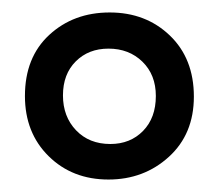

<svg xmlns="http://www.w3.org/2000/svg" viewBox="-20 -690 350 308"><path d="M154 -402Q96 -402 58 -439.5Q20 -477 20 -536Q20 -598 59 -634Q98 -670 156 -670Q214 -670 252.5 -633Q291 -596 291 -535Q291 -475 251 -438.5Q211 -402 154 -402ZM157 -459Q189 -459 209.5 -480Q230 -501 230 -536Q230 -570 208.5 -591Q187 -612 154 -612Q122 -612 101.5 -591.5Q81 -571 81 -537Q81 -503 102 -481Q123 -459 157 -459Z"/></svg>

Font: Bricolage Grotesque 48pt Light
Style: Regular
Weight: 300
Designer: Mathieu Triay
Foundry: Atelier Triay
Version: Version 1.000; ttfautohint (v1.8.4.7-5d5b);gftools[0.9.32]